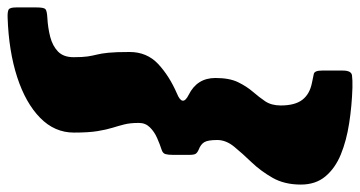

<svg xmlns="http://www.w3.org/2000/svg" viewBox="-281 -574 969 517"><g transform="rotate(-90 203.5 -315.5)"><path d="M226 149Q177 147.5 130.2 140.2Q83.5 133 46.2 117.8Q9 102.5 -13 76.2Q-35 50 -35 10Q-35 -34 -16.8 -66Q1.5 -98 25.2 -122.8Q49 -147.5 67 -169.5Q85 -191.5 85 -215Q85 -240 79.2 -249.8Q73.5 -259.5 59 -265Q51 -268.5 48 -273Q45 -277.5 45 -290V-335Q45 -347 47 -354.2Q49 -361.5 58 -364.5Q73.5 -369.5 90.5 -377Q107.5 -384.5 119.2 -396.5Q131 -408.5 131 -426Q131 -449.5 127 -465.2Q123 -481 118 -497Q113 -513 109 -537Q105 -561 105 -601Q105 -653 144.8 -692Q184.5 -731 254.5 -753.8Q324.5 -776.5 415 -779.5Q430.5 -780 436.2 -776.8Q442 -773.5 442 -756.5V-702Q442 -682 437.5 -677.8Q433 -673.5 414 -672.5Q387 -671 362.8 -664.8Q338.5 -658.5 323.2 -643.8Q308 -629 308 -602Q308 -577.5 310 -564.2Q312 -551 315 -539.2Q318 -527.5 320 -508Q322 -488.5 322 -451Q322 -404.5 289.8 -374.2Q257.5 -344 210 -323.5Q173.5 -308.5 206.5 -292Q252 -269.5 252 -220Q252 -182.5 240.8 -159.2Q229.5 -136 215 -119.2Q200.5 -102.5 189.2 -85.8Q178 -69 178 -44Q178 -6 193.2 14Q208.5 34 239 40Q254 43 263 45Q272 47 272 67V123Q272 146 259.2 147.8Q246.5 149.5 226 149Z"/></g></svg>

Font: Besley* Fatface
Style: Italic
Weight: 900
Italic angle: -13°
Designer: Owen Earl
Foundry: indestructible type*
Version: Version 3.000; ttfautohint (v1.8.3)